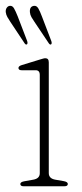

<svg xmlns="http://www.w3.org/2000/svg" viewBox="-29 -651 286 671"><path d="M141.5 -433V-46Q141.5 -27 164.5 -23L193.5 -18Q208 -15.5 208 -8Q208 0 195.5 0H54Q42 0 42 -8Q42 -15 56 -17.5L87 -23Q110 -27 110 -45.5V-389Q110 -406 95 -405.5H47Q35.5 -405.5 35.5 -413.5Q35.5 -420 47 -423.5L109 -442.5Q115 -444 120.2 -445.8Q125.5 -447.5 129.5 -447.5Q141.5 -447.5 141.5 -433ZM32.8 -594 65.6 -508.5Q68.7 -500 65.6 -496.5Q61.7 -493 57.1 -499.5L7.3 -574.5Q1.5 -583 -3.1 -591.2Q-7.8 -599.5 -8.9 -608.5Q-9.7 -617.5 -5.6 -623.5Q-1.6 -629.5 4.6 -630.5Q14.2 -632 20 -621.8Q25.8 -611.5 32.8 -594ZM117.3 -594 149.8 -509Q153.2 -500 150.2 -496.5Q146.3 -493 141.7 -499.5L91.5 -574.5Q85.7 -583 81 -591Q76.4 -599 75.6 -608Q73.7 -628 89.1 -630.5Q98.8 -632 104.8 -621.8Q110.8 -611.5 117.3 -594Z"/></svg>

Font: Fraunces 72pt Soft Thin
Style: Regular
Weight: 100
Version: Version 1.000;[b76b70a41]